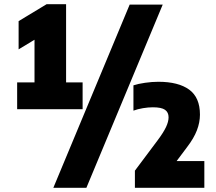

<svg xmlns="http://www.w3.org/2000/svg" viewBox="-20 -830 1033 918"><path d="M296 -436H375V-308H62V-436H145V-640L69 -594V-729L203 -810H296ZM235 68 600 -808H758L393 68ZM957 -60V68H625V-14L735 -161Q761.5 -196.5 773.8 -222.5Q786 -248.5 786 -269Q786 -293 769 -305Q752 -317 711 -317Q689 -317 663.5 -312.8Q638 -308.5 618 -301V-422Q640.5 -429.5 673.8 -434.2Q707 -439 737 -439Q833 -439 884.5 -401.5Q936 -364 936 -282Q936 -245 921.5 -207Q907 -169 874 -126L824.5 -60Z"/></svg>

Font: Encode Sans Condensed Black
Style: Regular
Weight: 900
Width: 3
Designer: Multiple Designers
Foundry: Impallari Type
Version: Version 2.000